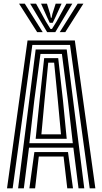

<svg xmlns="http://www.w3.org/2000/svg" viewBox="-20 -1019 554 1039"><path d="M18 0 129 -800H385L496 0H465.5L359 -775.8H155L48.5 0ZM78 0 173 -751.2H341L436 0H405L377 -220H137L109 0ZM139 -244H374L347.5 -475.2L315 -727H199L165.5 -475.2ZM173 -268 194.2 -475.2 219 -704.5H295L320.8 -475.2L341 -268ZM204 -292H310L293 -475.2L273 -680H241L221 -475.2ZM139 0 166 -196H348L375 0H344L324 -172H190L170 0ZM83.2 -999H114.2L211.2 -845H181.2ZM143.2 -999H175.2L228 -903.2L253.2 -862.5H261.2L286.5 -903L339.2 -999H371.2L279.2 -845H235.2ZM202.2 -999H234.2L251 -944.5L255.2 -922.8H259.2L263.8 -944.5L281.2 -999H313.2L281 -928.2L265.2 -895.5H249.2L233.8 -928.2ZM400.2 -999H431.2L333.2 -845H303.2Z"/></svg>

Font: Big Shoulders Inline Text Black
Style: Regular
Weight: 900
Designer: Patric King
Foundry: XO Type Co
Version: Version 1.000